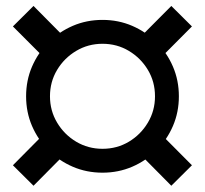

<svg xmlns="http://www.w3.org/2000/svg" viewBox="-20 -649 675 632"><path d="M317.4 -80.6Q265.1 -80.6 219.7 -100.1Q174.3 -119.6 139.6 -154.3Q105 -189 85.4 -234.4Q65.9 -279.8 65.9 -332Q65.9 -384.3 85.4 -429.7Q105 -475.1 139.6 -509.8Q174.3 -544.4 219.7 -564Q265.1 -583.5 317.4 -583.5Q369.6 -583.5 415 -564Q460.4 -544.4 495.1 -509.8Q529.8 -475.1 549.3 -429.7Q568.8 -384.3 568.8 -332Q568.8 -279.8 549.3 -234.4Q529.8 -189 495.1 -154.3Q460.4 -119.6 415 -100.1Q369.6 -80.6 317.4 -80.6ZM90.3 -37.6 22.5 -105 134.3 -217.8 202.1 -150.4ZM317.4 -159.2Q365.2 -159.2 404.3 -182.6Q443.4 -206.1 466.8 -245.4Q490.2 -284.7 490.2 -332Q490.2 -379.9 466.8 -418.9Q443.4 -458 404.3 -481.4Q365.2 -504.9 317.4 -504.9Q270 -504.9 230.7 -481.4Q191.4 -458 168 -418.9Q144.5 -379.9 144.5 -332Q144.5 -284.7 168 -245.4Q191.4 -206.1 230.7 -182.6Q270 -159.2 317.4 -159.2ZM543.9 -37.6 441.9 -140.6 509.8 -207.5 611.8 -105ZM136.2 -448.2 22.5 -562 90.3 -629.4 203.6 -515.1ZM498.5 -448.2 430.7 -515.6 543.9 -629.4 611.8 -562Z"/></svg>

Font: Schibsted Grotesk Medium
Style: Regular
Weight: 500
Designer: Bakken & Baeck AS, Henrik Kongsvoll
Foundry: Schibsted ASA
Version: Version 1.100;gftools[0.9.25]